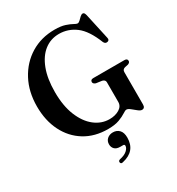

<svg xmlns="http://www.w3.org/2000/svg" viewBox="-219 -847 1129 1224"><g transform="rotate(-30 346.0 -234.5)"><path d="M619.5 -15.5Q619.5 12 597.5 12Q586 12 570.2 -0.8Q554.5 -13.5 538.5 -26.5Q522.5 -39.5 511 -39.5Q502 -39.5 483.5 -27Q465 -14.5 432.5 -2.2Q400 10 349.5 10Q251.5 10 179.2 -34.5Q107 -79 67.2 -158.2Q27.5 -237.5 27.5 -341Q27.5 -449 71.8 -532.2Q116 -615.5 193 -662.8Q270 -710 368.5 -710Q416 -710 445.8 -700Q475.5 -690 492.5 -680.2Q509.5 -670.5 517 -670.5Q526 -670.5 536 -680.2Q546 -690 556.2 -699.8Q566.5 -709.5 576 -709.5Q582 -709.5 586 -704.8Q590 -700 593.5 -686.5L635 -497Q640 -477.5 623 -473.5Q605.5 -469.5 597 -487.5Q556.5 -590 501.8 -631.2Q447 -672.5 379.5 -672.5Q318.5 -672.5 272 -636.5Q225.5 -600.5 199 -531.2Q172.5 -462 172.5 -363.5Q172.5 -262 202 -189.5Q231.5 -117 280.8 -78.5Q330 -40 389 -40Q431 -40 461 -58Q491 -76 491 -107.5V-253Q491 -270.5 469.5 -276L426.5 -282Q408 -288.5 408 -301.5Q408 -319 429.5 -319H658Q679.5 -319 679.5 -301.5Q679.5 -289 663.5 -283L638 -277.5Q619.5 -272 619.5 -253ZM359.5 146.5Q331.5 146.5 318 132.5Q304.5 118.5 304.5 97.5Q304.5 73 321.2 58Q338 43 363.5 43Q392 43 409.8 61.8Q427.5 80.5 427.5 117.5Q427.5 217 324.5 240Q309 244.5 306 231.5Q303.5 218.5 317.5 214.5Q354.5 207 372.8 190Q391 173 391 157.5Q391 146.5 380 146.5Z"/></g></svg>

Font: Fraunces 144pt Soft SemiBold
Style: Regular
Weight: 600
Version: Version 1.000;[b76b70a41]